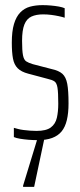

<svg xmlns="http://www.w3.org/2000/svg" viewBox="-20 -538 313 748"><path d="M127 8Q109 8 91 6.5Q73 5 58 2.5Q43 0 34 -4V-40Q41 -38 50.5 -35.5Q60 -33 72 -31.5Q84 -30 97 -29Q110 -28 122 -28Q160 -28 178 -41.5Q196 -55 201.5 -79Q207 -103 207 -134Q207 -177 204 -196Q201 -215 192 -221Q183 -227 165 -231L90 -251Q63 -258 49 -272Q35 -286 30.5 -310Q26 -334 26 -372Q26 -416 34.5 -444.5Q43 -473 59 -489.5Q75 -506 97 -512Q119 -518 146 -518Q162 -518 178.5 -516.5Q195 -515 209 -512.5Q223 -510 232 -506V-469Q223 -472 209 -475Q195 -478 179.5 -480Q164 -482 148 -482Q121 -482 102.5 -473.5Q84 -465 75 -442.5Q66 -420 66 -379Q66 -341 69.5 -323Q73 -305 82 -299Q91 -293 108 -288L181 -269Q209 -263 223 -250.5Q237 -238 242 -211.5Q247 -185 247 -135Q247 -98 240.5 -70.5Q234 -43 220 -26Q206 -9 183 -0.5Q160 8 127 8ZM70 190V185L132 -18H156V-13L113 190Z"/></svg>

Font: Saira UltraCondensed ExtraLight
Style: Regular
Weight: 250
Width: 1
Designer: Hector Gatti with collaboration of the Omnibus-Type team
Foundry: Omnibus-Type
Version: Version 1.101